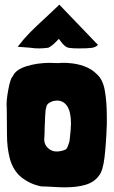

<svg xmlns="http://www.w3.org/2000/svg" viewBox="-20 -789 488 825"><path d="M319 -581Q292 -581 280 -583Q268 -584 259 -591.5Q250 -599 243 -608.5Q236 -618 233 -622Q230 -619 216 -605Q202 -591 188 -584Q168 -581 147 -581Q127 -581 109 -584L56 -588Q81 -621 108 -648.5Q135 -676 179 -716L235 -769L401 -596Q390 -585 371.5 -583Q353 -581 319 -581ZM233 -518Q239 -519 258 -519Q270 -519 275 -518Q310 -516 341.5 -504.5Q373 -493 392 -474Q421 -451 430 -402Q439 -353 439 -288V-255Q436 -170 429 -112Q422 -54 405 -34Q385 -6 347.5 5Q310 16 260 16Q241 16 207 14Q175 12 158 12Q105 2 65 -33Q34 -63 22 -108.5Q10 -154 10 -211L9 -325Q6 -352 15.5 -403Q25 -454 35 -461Q46 -489 92.5 -504Q139 -519 197 -519Q202 -518 233 -518ZM173 -263 172 -243Q172 -218 170 -188Q171 -166 187 -152Q203 -138 223 -138Q243 -138 263 -147Q269 -150 278 -180L279 -185Q285 -235 285 -258Q285 -282 281 -301Q276 -327 261.5 -342Q247 -357 225 -357Q221 -357 209 -355Q184 -347 180 -333L176 -317Q175 -307 174 -289.5Q173 -272 173 -263Z"/></svg>

Font: Londrina Solid Black
Style: Regular
Weight: 900
Designer: Marcelo Magalhaes
Foundry: Marcelo Magalhães
Version: Version 1.002